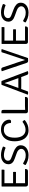

<svg xmlns="http://www.w3.org/2000/svg" viewBox="1650 -2244 606 3947"><g transform="rotate(-90 1953.5 -271.0)"><path d="M452.5 -60Q452.5 -25.5 441.8 -12.8Q431 0 406 0H132.5Q114 0 103.2 -11.8Q92.5 -23.5 92.5 -44.5V-537L97.5 -542H437.5Q439 -534.5 439.2 -527.5Q439.5 -520.5 439.5 -514.5Q439.5 -508.5 438.5 -499.8Q437.5 -491 434.5 -483H214Q203 -483 188.8 -483Q174.5 -483 160 -483.5Q160 -474 160.5 -461Q161 -448 161 -433V-305Q175.5 -305.5 189.5 -305.5Q203.5 -305.5 214 -305.5H390.5Q393 -298 393.2 -289.5Q393.5 -281 393.5 -276Q393.5 -270 393.2 -262Q393 -254 390.5 -246.5H214Q203.5 -246.5 189.5 -246.5Q175.5 -246.5 161 -247V-92.5Q161 -83.5 160.5 -73Q160 -62.5 160 -59Q181 -60 214.5 -60Z M535 -47Q535.5 -62.5 544.5 -77.8Q553.5 -93 565.5 -101Q598 -81.5 641.2 -63.2Q684.5 -45 740.5 -46Q773.5 -46.5 802.2 -57.8Q831 -69 848.8 -89.2Q866.5 -109.5 866.5 -136.5Q866.5 -168.5 842.2 -193.2Q818 -218 773.5 -232.5L671.5 -269.5Q611.5 -289 580.8 -321.2Q550 -353.5 550 -402Q550 -442.5 571 -476.5Q592 -510.5 633.5 -531.8Q675 -553 735 -554Q784 -554.5 831.8 -542Q879.5 -529.5 912.5 -514Q912.5 -479.5 887 -459Q852 -475.5 810.2 -485Q768.5 -494.5 733 -494Q682 -493 652.2 -469.5Q622.5 -446 622.5 -408Q622.5 -378 643.5 -362.2Q664.5 -346.5 708 -331.5L805 -294.5Q859.5 -275.5 899.8 -239.5Q940 -203.5 940 -149Q940 -80 887.2 -34.8Q834.5 10.5 738.5 12Q670 12.5 618.5 -6.8Q567 -26 535 -47Z M1398.5 -352Q1398 -386 1385.5 -419.2Q1373 -452.5 1342.8 -474.2Q1312.5 -496 1259 -496Q1181 -496 1138.5 -439Q1096 -382 1096 -270Q1096 -165.5 1139.5 -107.2Q1183 -49 1258.5 -49Q1338 -49 1423 -113Q1452 -94.5 1460.5 -67Q1424.5 -34 1370 -11Q1315.5 12 1249 12Q1187.5 12 1144.2 -11.5Q1101 -35 1074.2 -75Q1047.5 -115 1034.8 -165.5Q1022 -216 1022 -270Q1022 -369.5 1055 -432.2Q1088 -495 1142.2 -524.5Q1196.5 -554 1260 -554Q1331 -554 1376.8 -528Q1422.5 -502 1444.5 -464Q1466.5 -426 1466.5 -389Q1466.5 -374 1460.2 -360.5Q1454 -347 1429.5 -347Q1420.5 -347 1413.8 -348.2Q1407 -349.5 1398.5 -352Z M1934 -61Q1934 -26.5 1923.5 -13.2Q1913 0 1888 0H1638Q1621 0 1609.5 -11.5Q1598 -23 1598 -45.5V-540L1603 -545H1631.5Q1654 -545 1660.8 -534.2Q1667.5 -523.5 1667.5 -500.5V-57.5Q1706 -61 1745 -61Z M2164 -137.5Q2161 -137.5 2147.8 -137.8Q2134.5 -138 2119.2 -138.2Q2104 -138.5 2096.5 -138.5L2045 1Q2031.5 4 2014.5 4Q1995.5 4 1982 -1L1980 -4L2182.5 -542Q2187.5 -543.5 2201 -544.8Q2214.5 -546 2223.5 -546Q2231.5 -546 2244.5 -544.8Q2257.5 -543.5 2261.5 -542L2465 -3Q2448.5 6 2423.5 6Q2406.5 6 2398.5 -1.5Q2390.5 -9 2382.5 -30.5L2342.5 -138.5Q2336 -138.5 2322 -138.2Q2308 -138 2295.5 -137.8Q2283 -137.5 2280.5 -137.5ZM2180 -365 2118 -196.5Q2128.5 -197 2149 -197.2Q2169.5 -197.5 2173.5 -197.5H2272Q2275.5 -197.5 2293.2 -197.2Q2311 -197 2321 -196.5L2270.5 -333.5Q2263.5 -352 2254.2 -378.2Q2245 -404.5 2236 -431Q2227 -457.5 2220.5 -478H2216.5Q2208.5 -448.5 2197.5 -415.5Q2186.5 -382.5 2180 -365Z M2853.5 -542Q2860.5 -544 2868.2 -545Q2876 -546 2882 -546Q2888.5 -546 2898 -545Q2907.5 -544 2914 -541L2917 -536L2732.5 1Q2705.5 4 2682 4Q2665 4 2652.5 -1.8Q2640 -7.5 2632.5 -30.5L2461.5 -538Q2471.5 -542.5 2482.5 -545.2Q2493.5 -548 2504.5 -548Q2517 -548 2526.5 -541.5Q2536 -535 2542.5 -514.5L2645.5 -207.5Q2654.5 -180 2667 -140.2Q2679.5 -100.5 2688.5 -71Q2691 -64 2695.5 -64Z M3383.5 -60Q3383.5 -25.5 3372.8 -12.8Q3362 0 3337 0H3063.5Q3045 0 3034.2 -11.8Q3023.5 -23.5 3023.5 -44.5V-537L3028.5 -542H3368.5Q3370 -534.5 3370.2 -527.5Q3370.5 -520.5 3370.5 -514.5Q3370.5 -508.5 3369.5 -499.8Q3368.5 -491 3365.5 -483H3145Q3134 -483 3119.8 -483Q3105.5 -483 3091 -483.5Q3091 -474 3091.5 -461Q3092 -448 3092 -433V-305Q3106.5 -305.5 3120.5 -305.5Q3134.5 -305.5 3145 -305.5H3321.5Q3324 -298 3324.2 -289.5Q3324.5 -281 3324.5 -276Q3324.5 -270 3324.2 -262Q3324 -254 3321.5 -246.5H3145Q3134.5 -246.5 3120.5 -246.5Q3106.5 -246.5 3092 -247V-92.5Q3092 -83.5 3091.5 -73Q3091 -62.5 3091 -59Q3112 -60 3145.5 -60Z M3466 -47Q3466.5 -62.5 3475.5 -77.8Q3484.5 -93 3496.5 -101Q3529 -81.5 3572.2 -63.2Q3615.5 -45 3671.5 -46Q3704.5 -46.5 3733.2 -57.8Q3762 -69 3779.8 -89.2Q3797.5 -109.5 3797.5 -136.5Q3797.5 -168.5 3773.2 -193.2Q3749 -218 3704.5 -232.5L3602.5 -269.5Q3542.5 -289 3511.8 -321.2Q3481 -353.5 3481 -402Q3481 -442.5 3502 -476.5Q3523 -510.5 3564.5 -531.8Q3606 -553 3666 -554Q3715 -554.5 3762.8 -542Q3810.5 -529.5 3843.5 -514Q3843.5 -479.5 3818 -459Q3783 -475.5 3741.2 -485Q3699.5 -494.5 3664 -494Q3613 -493 3583.2 -469.5Q3553.5 -446 3553.5 -408Q3553.5 -378 3574.5 -362.2Q3595.5 -346.5 3639 -331.5L3736 -294.5Q3790.5 -275.5 3830.8 -239.5Q3871 -203.5 3871 -149Q3871 -80 3818.2 -34.8Q3765.5 10.5 3669.5 12Q3601 12.5 3549.5 -6.8Q3498 -26 3466 -47Z"/></g></svg>

Font: Signika Negative SC Light
Style: Regular
Weight: 300
Designer: Anna Giedryś
Foundry: Anna Giedryś
Version: Version 2.000; ttfautohint (v1.8.3) -l 8 -r 50 -G 200 -x 9 -